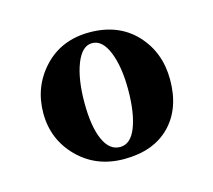

<svg xmlns="http://www.w3.org/2000/svg" viewBox="-55 -610 459 413"><g transform="rotate(-15 174.5 -403.5)"><path d="M176.3 -262.7Q114.3 -262.7 73.7 -303.5Q33.2 -344.2 33.2 -402.8Q33.2 -461.9 72.3 -503.7Q111.3 -545.4 173.8 -545.4Q238.3 -545.4 276.9 -504.4Q315.4 -463.4 315.4 -402.3Q315.4 -337.9 278.6 -300.3Q241.7 -262.7 176.3 -262.7ZM222.7 -405.3Q222.7 -456.1 209.5 -488.8Q196.3 -521.5 173.3 -521.5Q150.9 -521.5 137.7 -488Q124.5 -454.6 124.5 -401.4Q124.5 -349.1 137.5 -319.6Q150.4 -290 174.3 -290Q198.2 -290 210.4 -321.8Q222.7 -353.5 222.7 -405.3Z"/></g></svg>

Font: Elstob 8pt SemiBold
Style: Regular
Weight: 600
Designer: Peter S. Baker
Version: Version 1.015